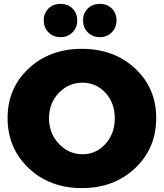

<svg xmlns="http://www.w3.org/2000/svg" viewBox="-20 -958 842 987"><path d="M229 -914Q253 -938 291 -938Q329 -938 353 -914Q377 -890 377 -853Q377 -816 352.5 -791.5Q328 -767 291 -767Q254 -767 229.5 -791.5Q205 -816 205 -853Q205 -890 229 -914ZM431 -914Q455 -938 493 -938Q531 -938 555 -914Q579 -890 579 -853Q579 -816 554.5 -791.5Q530 -767 493 -767Q456 -767 431.5 -791.5Q407 -816 407 -853Q407 -890 431 -914ZM783 -351Q783 -196 674.5 -93.5Q566 9 401 9Q236 9 127.5 -93.5Q19 -196 19 -351Q19 -505 127.5 -606Q236 -707 401 -707Q566 -707 674.5 -606Q783 -505 783 -351ZM404 -533Q333 -533 282.5 -480.5Q232 -428 232 -350Q232 -272 283 -218.5Q334 -165 404 -165Q474 -165 522 -218Q570 -271 570 -350Q570 -429 522 -481Q474 -533 404 -533Z"/></svg>

Font: Montserrat Extra Bold
Style: Regular
Weight: 800
Designer: Julieta Ulanovsky
Foundry: Julieta Ulanovsky
Version: Version 3.001;PS 003.001;hotconv 1.0.70;makeotf.lib2.5.58329